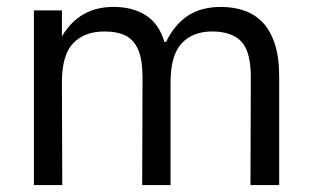

<svg xmlns="http://www.w3.org/2000/svg" viewBox="-20 -535 901 555"><path d="M78 -505H159V-430Q184 -472 221 -493.5Q258 -515 308 -515Q364 -515 402 -490.5Q440 -466 455 -414H460Q486 -466 524.5 -490.5Q563 -515 619 -515Q656 -515 687 -504Q718 -493 740 -469.5Q762 -446 774.5 -407.5Q787 -369 787 -315V0H704L705 -312Q705 -386 677.5 -415Q650 -444 593 -444Q537 -444 505 -409.5Q473 -375 473 -297V0H391L392 -312Q392 -362 379.5 -391Q367 -420 343 -432Q319 -444 282 -444Q224 -444 191.5 -410Q159 -376 159 -298L160 0H78Z"/></svg>

Font: 42dot Sans Light
Style: Regular
Weight: 400
Version: Version 1.000